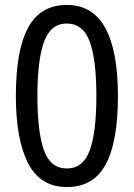

<svg xmlns="http://www.w3.org/2000/svg" viewBox="-20 -745 540 775"><path d="M250 10Q143 10 93.5 -86Q44 -182 44 -358Q44 -542 93.5 -633.5Q143 -725 250 -725Q354 -725 405 -632Q456 -539 456 -358Q456 -172 406.5 -81Q357 10 250 10ZM250 -65Q315 -65 342 -137.5Q369 -210 369 -358Q369 -505 342 -577.5Q315 -650 249 -650Q185 -650 158 -577Q131 -504 131 -358Q131 -211 157.5 -138Q184 -65 250 -65Z"/></svg>

Font: Noto Sans Gurmukhi SemiCondensed
Style: Regular
Weight: 400
Width: 4
Designer: Jelle Bosma - Monotype Design Team
Foundry: Monotype Imaging Inc.
Version: Version 2.004; ttfautohint (v1.8.4.7-5d5b)